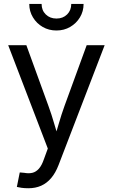

<svg xmlns="http://www.w3.org/2000/svg" viewBox="-20 -770 585 996"><path d="M67.4 199.7 82.5 124.5 105.5 126.5Q128.9 130.9 147.7 126.5Q166.5 122.1 181.6 105.2Q196.8 88.4 208 55.2L228 0.5L22.5 -535.6H116.7L231 -221.2Q248 -174.8 261 -129.2Q273.9 -83.5 287.6 -40H258.8Q272 -83.5 285.2 -129.4Q298.3 -175.3 314.9 -221.2L429.7 -535.6H522.9L283.7 86.4Q268.1 127 245.6 153.6Q223.1 180.2 193.6 193.4Q164.1 206.5 127.4 206.5Q107.4 206.5 91.8 204.3Q76.2 202.1 67.4 199.7ZM272.9 -611.8Q233.4 -611.8 201.7 -630.1Q169.9 -648.4 150.9 -679.9Q131.8 -711.4 131.8 -749.5H195.8Q195.8 -716.3 217.5 -695.1Q239.3 -673.8 272.9 -673.8Q306.6 -673.8 328.1 -695.1Q349.6 -716.3 349.6 -749.5H413.6Q413.6 -711.4 394.8 -680.2Q376 -648.9 344.2 -630.4Q312.5 -611.8 272.9 -611.8Z"/></svg>

Font: Inter 20pt
Style: Regular
Weight: 400
Version: Version 4.001;git-66647c0bb